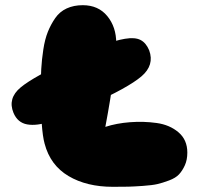

<svg xmlns="http://www.w3.org/2000/svg" viewBox="-20 -720 767 740"><path d="M327 -316Q474 -382 525 -425.5Q576 -469 555 -526Q543 -555 521.5 -566Q500 -577 461.5 -570.5Q423 -564 377 -546Q331 -528 258 -493Q110 -425 59.5 -383Q9 -341 32 -285Q48 -247 85 -240.5Q122 -234 175 -252Q228 -270 327 -316ZM415 0Q454 0 474.5 -0.5Q495 -1 531 -3.5Q567 -6 586.5 -10.5Q606 -15 631.5 -24.5Q657 -34 670 -48Q683 -62 692.5 -83Q702 -104 702 -132Q702 -181 668 -210Q634 -239 583.5 -246Q533 -253 481 -249Q429 -245 386 -231Q428 -454 428 -554Q428 -616 393.5 -658Q359 -700 299 -700Q264 -700 237 -687.5Q210 -675 193 -650.5Q176 -626 164.5 -597.5Q153 -569 147 -529.5Q141 -490 139 -454.5Q137 -419 137 -374Q137 -220 152 -166Q174 -83 244 -41.5Q314 0 415 0Z"/></svg>

Font: Cherry Bomb
Style: Regular
Weight: 400
Designer: satsuyako
Foundry: satsuyako
Version: Version 4.0